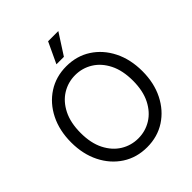

<svg xmlns="http://www.w3.org/2000/svg" viewBox="-255 -1093 1259 1259"><g transform="rotate(-45 374.5 -463.5)"><path d="M374.5 11.7Q278.3 11.7 203.6 -36.6Q128.9 -85 86.4 -169.7Q43.9 -254.4 43.9 -363.3Q43.9 -473.1 86.4 -557.9Q128.9 -642.6 203.6 -690.9Q278.3 -739.3 374.5 -739.3Q471.2 -739.3 545.7 -690.9Q620.1 -642.6 662.6 -557.9Q705.1 -473.1 705.1 -363.3Q705.1 -254.4 662.6 -169.7Q620.1 -85 545.7 -36.6Q471.2 11.7 374.5 11.7ZM374.5 -70.3Q440.4 -70.3 495.6 -104.2Q550.8 -138.2 584 -203.6Q617.2 -269 617.2 -363.3Q617.2 -458 584 -523.7Q550.8 -589.4 495.6 -623.3Q440.4 -657.2 374.5 -657.2Q308.6 -657.2 253.4 -623.3Q198.2 -589.4 165 -523.7Q131.8 -458 131.8 -363.3Q131.8 -269 165 -203.6Q198.2 -138.2 253.4 -104.2Q308.6 -70.3 374.5 -70.3ZM337.9 -793.9 406.2 -939.5H501L407.2 -793.9Z"/></g></svg>

Font: Inter Display
Style: Regular
Weight: 400
Designer: Rasmus Andersson
Foundry: rsms
Version: Version 4.001;git-9221beed3